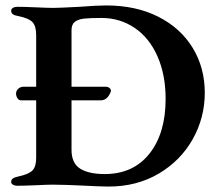

<svg xmlns="http://www.w3.org/2000/svg" viewBox="-20 -679 802 706"><path d="M733 -338Q733 -246 688.5 -167Q644 -88 563.5 -40.5Q483 7 379 7Q352 7 274 3Q251 2 225 1Q199 0 174 0Q155 0 115 2Q71 4 44 4Q34 4 27.5 0Q21 -4 21 -10Q21 -18 27 -22.5Q33 -27 47 -30Q85 -38 99 -52Q113 -66 113 -98V-310H58Q49 -310 44 -318Q39 -326 39 -335Q39 -345 47 -352.5Q55 -360 66 -360H113V-550Q113 -583 99.5 -597.5Q86 -612 47 -620Q34 -622 27.5 -626.5Q21 -631 21 -640Q21 -646 27.5 -650Q34 -654 44 -654Q67 -654 113 -652Q155 -650 177 -650Q198 -650 272 -654Q337 -659 370 -659Q480 -659 562 -617.5Q644 -576 688.5 -503Q733 -430 733 -338ZM589 -315Q589 -404 559 -472Q529 -540 475 -576.5Q421 -613 353 -613Q310 -613 288.5 -610.5Q267 -608 255 -598.5Q243 -589 243 -568V-360H369Q377 -360 382.5 -355.5Q388 -351 388 -345L387 -341Q375 -310 350 -310H243V-128Q243 -79 274.5 -59Q306 -39 365 -39Q470 -39 529.5 -114Q589 -189 589 -315Z"/></svg>

Font: EB Garamond SemiBold
Style: Regular
Weight: 600
Designer: Georg Duffner and Octavio Pardo
Foundry: Georg Duffner
Version: Version 1.000